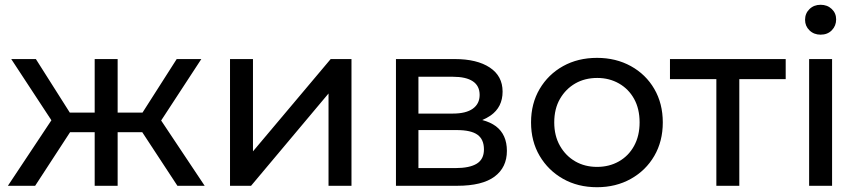

<svg xmlns="http://www.w3.org/2000/svg" viewBox="-20 -777 3594 803"><path d="M195 -274 27 -530H130L272 -306H376V-530H472V-306H576L719 -530H822L654 -273L836 0H722L575 -224H472V0H376V-224H273L127 0H13Z M942 0V-530H1038V-144L1363 -530H1450V0H1354V-386L1030 0Z M1636 0V-530H1882Q1975 -530 2028.5 -494.5Q2082 -459 2082 -394Q2082 -329 2032 -294Q2016 -283 1997 -275Q2031 -266 2054 -249Q2100 -214 2100 -146Q2100 -77 2048.5 -38.5Q1997 0 1892 0ZM1730 -302H1874Q1929 -302 1957.5 -322.5Q1986 -343 1986 -380Q1986 -418 1957.5 -437Q1929 -456 1874 -456H1730ZM1730 -74H1884Q1944 -74 1974 -92.5Q2004 -111 2004 -152Q2004 -194 1977 -213.5Q1950 -233 1890 -233H1730Z M2477 6Q2397 6 2335 -29Q2273 -64 2237 -125Q2201 -186 2201 -265Q2201 -344 2237 -405Q2273 -466 2335 -500.5Q2397 -535 2477 -535Q2556 -535 2618.5 -500.5Q2681 -466 2716.5 -405Q2752 -344 2752 -265Q2752 -186 2716.5 -125Q2681 -64 2618.5 -29Q2556 6 2477 6ZM2477 -79Q2528 -79 2568.5 -102Q2609 -125 2632 -167Q2655 -209 2655 -265Q2655 -322 2632 -363.5Q2609 -405 2568.5 -428Q2528 -451 2478 -451Q2426 -451 2386 -428Q2346 -405 2322 -363.5Q2298 -322 2298 -265Q2298 -209 2322 -167Q2346 -125 2386 -102Q2426 -79 2477 -79Z M2976 0V-446H2782V-530H3266V-446H3072V0Z M3364 0V-530H3460V0ZM3412 -632Q3384 -632 3365.5 -650Q3347 -668 3347 -694Q3347 -721 3365.5 -739Q3384 -757 3412 -757Q3440 -757 3458.5 -739.5Q3477 -722 3477 -696Q3477 -669 3459 -650.5Q3441 -632 3412 -632Z"/></svg>

Font: Montserrat Z Med
Style: Regular
Weight: 500
Designer: Julieta Ulanovsky
Foundry: Julieta Ulanovsky
Version: Version 8.000